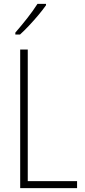

<svg xmlns="http://www.w3.org/2000/svg" viewBox="-20 -969 436 989"><path d="M84 0V-714H123V-36H377V0ZM217 -942Q201 -919 177.5 -891Q154 -863 129 -836.5Q104 -810 83 -791H59V-801Q91 -838 120.5 -875.5Q150 -913 173 -949H217Z"/></svg>

Font: Noto Sans Lao UI Cond ExtLt
Style: Regular
Weight: 200
Width: 3
Designer: Monotype Design Team
Foundry: Monotype Imaging Inc.
Version: Version 2.000; ttfautohint (v1.8.4.7-5d5b)